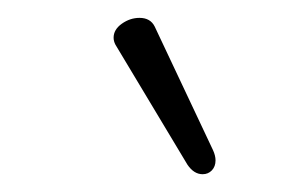

<svg xmlns="http://www.w3.org/2000/svg" viewBox="-20 -694 318 217"><path d="M108.4 -651.4Q108.4 -660.6 117.7 -667.2Q127 -673.8 137.7 -673.8Q149.9 -673.8 154.8 -664.1L220.7 -524.4Q223.6 -518.1 223.6 -512.7Q223.6 -505.9 219.5 -501.5Q215.3 -497.1 209 -497.1Q199.2 -497.1 191.9 -507.8L110.4 -643.6Q108.4 -647.5 108.4 -651.4Z"/></svg>

Font: JuniusX Light
Style: Regular
Weight: 300
Designer: Peter S. Baker
Foundry: Briery Creek Software
Version: Version 1.008